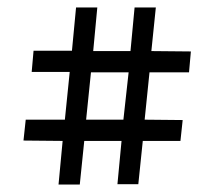

<svg xmlns="http://www.w3.org/2000/svg" viewBox="-20 -480 563 515"><path d="M306 -102H206L194 15H137L148 -102L43 -103L49 -159H154L167 -287H65L70 -344H173L184 -460H241L230 -343H330L341 -460H398L386 -343L492 -342L487 -286H381L368 -159L470 -158L464 -102H363L351 14H295ZM211 -159H311L325 -286H224Z"/></svg>

Font: Genos SemiBold
Style: Regular
Weight: 600
Designer: Robert E. Leuschke
Foundry: Robert E. Leuschke
Version: Version 1.010